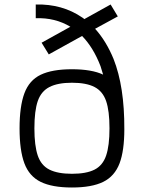

<svg xmlns="http://www.w3.org/2000/svg" viewBox="-20 -820 640 854"><path d="M300 14Q212 14 161 -11Q110 -36 88.5 -93.5Q67 -151 67 -249Q67 -347 88.5 -405Q110 -463 161 -487.5Q212 -512 300 -512Q388 -512 439 -488Q439 -487 439 -487Q433 -507 427 -526Q395 -609 345 -660L197 -578L165 -630L293 -701Q225 -742 139 -739V-800Q257 -803 346 -742Q351 -739 355 -735L472 -800L504 -747L403 -692Q452 -638 485 -558Q534 -434 533 -245Q533 -150 512 -94Q490 -36 439 -11Q388 14 300 14ZM300 -47Q364 -47 400.5 -65.5Q437 -84 452 -128Q467 -172 467 -249Q467 -327 452 -370.5Q437 -414 400.5 -433Q364 -452 300 -452Q237 -452 200 -433Q163 -414 148 -370.5Q133 -327 133 -249Q133 -172 148 -128Q163 -84 200 -65.5Q237 -47 300 -47Z"/></svg>

Font: Victor Mono Thin Light
Style: Regular
Weight: 300
Monospace: yes
Version: Version 1.561;gftools[0.9.30]